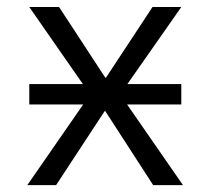

<svg xmlns="http://www.w3.org/2000/svg" viewBox="-20 -540 613 560"><path d="M65.4 -235.4V-294.9H221.7L65.4 -519.5H152.3L287.1 -313.5H289.1L424.8 -519.5H508.8L351.6 -294.9H508.8V-235.4H350.6L513.7 0H426.8L287.1 -215.8H285.2L143.6 0H59.6L222.7 -235.4Z"/></svg>

Font: Gen Shin Gothic Normal
Style: Regular
Weight: 300
Designer: [Source Han Sans]
Ryoko NISHIZUKA  (kana & ideographs); Paul D. Hunt (Latin, Greek & Cyrillic); Wenlong ZHANG  (bopomofo
Version: Version 1.002.20150607